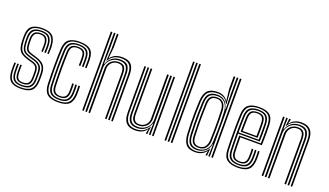

<svg xmlns="http://www.w3.org/2000/svg" viewBox="-74 -1313 3137 1833"><g transform="rotate(20 1495.0 -396.0)"><path d="M179.1 7.4Q107.7 7.4 75.2 -22.7Q42.6 -52.8 40.1 -122.9Q39.3 -144.8 39.3 -166Q39.2 -187.2 40.4 -208H55.5Q54.3 -188.5 54.4 -166.6Q54.5 -144.8 55.2 -123.5Q57.5 -59.1 86.8 -32.2Q116.2 -5.2 179.1 -5.2Q248.6 -5.2 278.6 -32.6Q308.5 -59.9 310.4 -121.1Q311 -136 311.2 -144.8Q311.3 -153.6 311.2 -162.6Q311 -171.5 311 -186.2Q311 -246.7 286.2 -273.8Q261.3 -301 213.1 -315.3L167.3 -329Q145.1 -335.6 130.6 -343.8Q116.1 -352.1 108.7 -369.6Q101.3 -387.1 99.8 -421.2Q99.2 -439 98.8 -449.3Q98.4 -459.5 98.8 -475.1Q100.3 -516.1 118.8 -536.4Q137.3 -556.7 182.2 -556.7Q221.2 -556.7 240.4 -537.7Q259.7 -518.7 262 -473.9Q262.4 -464.5 262.3 -441Q262.2 -417.6 260.7 -394.7H245.8Q247.1 -417.2 247.2 -440.8Q247.3 -464.5 246.9 -473.4Q244.7 -510 229.2 -527.1Q213.7 -544.1 182.2 -544.1Q148.3 -544.1 131.7 -528Q115.1 -511.9 114 -474.9Q113.5 -458.6 113.9 -447.9Q114.2 -437.3 115 -421.4Q116.5 -391.8 122.2 -376.9Q128 -361.9 140 -355Q152 -348 171.6 -342L216.8 -328.4Q251.4 -318.1 275.8 -302.1Q300.3 -286.2 313.2 -258.8Q326.2 -231.4 326.2 -186.2Q326.2 -171.2 326.3 -162.3Q326.4 -153.3 326.3 -144.5Q326.2 -135.7 325.6 -120.9Q323.4 -54.7 291 -23.6Q258.5 7.4 179.1 7.4ZM179.1 -17.8Q124 -17.8 98.2 -42Q72.5 -66.2 70.3 -124.2Q69.6 -144.9 69.5 -166.6Q69.4 -188.2 70.4 -208H85.5Q84.5 -188.3 84.7 -167.2Q84.8 -146.1 85.5 -124.8Q87.1 -72.9 109.7 -51.8Q132.3 -30.7 179.1 -30.7Q230.7 -30.7 254.5 -51.4Q278.4 -72.2 280.1 -121.9Q280.8 -139.9 280.7 -153.9Q280.5 -167.8 280.5 -186.2Q280.5 -237.1 261.2 -257.9Q241.8 -278.7 205.4 -289.4L158.9 -303.1Q130.4 -311.5 111.2 -322.6Q91.9 -333.6 81.7 -356.1Q71.4 -378.6 69.3 -420.9Q68.6 -436.8 68.4 -450Q68.2 -463.2 68.3 -475.6Q68.5 -532.9 96 -557.5Q123.5 -582.2 182.2 -582.2Q239.6 -582.2 264.2 -556.1Q288.9 -530.1 292 -476.1Q292.9 -462.6 292.6 -438.4Q292.3 -414.2 290.6 -394.7H275.7Q277 -414 277.3 -439.8Q277.5 -465.6 277.1 -474.2Q274.5 -525.5 251.8 -547.4Q229.1 -569.3 182.2 -569.3Q130.3 -569.3 107.6 -547.1Q85 -524.8 83.7 -476.2Q83.2 -458.4 83.6 -447.7Q84 -437 84.7 -421Q86.2 -382.9 94.8 -362.9Q103.4 -342.9 120.3 -333.3Q137.2 -323.7 163 -315.9L209.1 -302.3Q252.5 -289.5 274.2 -265.4Q295.9 -241.3 295.9 -186.2Q295.9 -170.9 296 -156.3Q296.1 -141.6 295.2 -121.5Q293.3 -66.7 266.9 -42.3Q240.5 -17.8 179.1 -17.8ZM179.1 -43.3Q139.9 -43.3 120.9 -61.7Q101.9 -80.1 100.6 -125.3Q99.9 -148 99.7 -167.3Q99.6 -186.7 100.6 -208H115.5Q114.5 -186.6 114.7 -167.9Q115 -149.2 115.7 -125.7Q117 -88.3 131.7 -72.1Q146.5 -55.9 179.1 -55.9Q215 -55.9 231.5 -71Q248.1 -86.1 249.6 -122.4Q250.7 -144.5 250.5 -155.2Q250.3 -165.9 250.2 -186.2Q250.2 -224.2 237.6 -239.8Q225.1 -255.5 197.8 -263.5L150.4 -277.5Q113.1 -288.6 89.1 -303.6Q65.1 -318.5 53.1 -345.7Q41.1 -372.8 39 -420.6Q38.1 -440.8 38 -452Q37.9 -463.2 38 -477.3Q38 -548.8 73.5 -578.1Q109 -607.4 182.2 -607.4Q253.2 -607.4 285.5 -577.1Q317.7 -546.8 322.1 -477.2Q322.9 -465.6 322.7 -440.5Q322.4 -415.5 320.5 -394.7H305.7Q307.5 -416.6 307.7 -441Q307.8 -465.3 307 -476.7Q303.5 -538.9 274.7 -566.9Q246 -594.8 182.2 -594.8Q113.7 -594.8 83.5 -566.6Q53.2 -538.3 53.2 -475.8Q53 -463.7 53.1 -451.3Q53.2 -438.9 54.2 -420.8Q56.7 -375.2 68 -350.5Q79.3 -325.8 100.7 -313.1Q122.2 -300.3 154.7 -290.6L201.7 -276.6Q234.8 -266.7 250.1 -248.1Q265.4 -229.4 265.4 -186.2Q265.4 -171.5 265.5 -162.7Q265.6 -153.9 265.5 -145.1Q265.4 -136.4 264.7 -121.5Q263.2 -81.3 244.1 -62.3Q225 -43.3 179.1 -43.3Z M560.2 7.4Q482.3 7.4 448 -23.3Q413.7 -54.1 410.7 -123.8Q408.8 -168.6 408 -213.7Q407.2 -258.9 407.2 -303.4Q407.2 -348 408 -391.3Q408.8 -434.5 410.7 -475.7Q414 -549.2 450.5 -578.3Q487 -607.4 559.5 -607.4Q634.3 -607.4 669.9 -578.4Q705.4 -549.4 706.9 -478.5Q707.2 -460.1 707.2 -436.7Q707.2 -413.2 705.9 -391.6H690.8Q691.9 -410.1 691.8 -431.7Q691.7 -453.4 691.1 -478.1Q689.7 -540.6 659.1 -567.7Q628.5 -594.8 559.5 -594.8Q491.4 -594.8 460.4 -567Q429.5 -539.1 426.5 -474.8Q424.9 -437.1 423.9 -395.8Q423 -354.6 422.9 -310.5Q422.8 -266.4 423.7 -219.7Q424.7 -172.9 426.5 -123.8Q429.2 -59.8 460.9 -32.5Q492.7 -5.2 560.2 -5.2Q627.8 -5.2 658.1 -33Q688.4 -60.7 691.1 -123.5Q692.3 -148.2 691.9 -169.6Q691.5 -191 690.1 -209.8H705.9Q707.4 -191.5 707.8 -170Q708.1 -148.6 706.9 -122.9Q703.9 -53.2 669.8 -22.9Q635.8 7.4 560.2 7.4ZM560.2 -17.8Q501.8 -17.8 473.2 -42.3Q444.6 -66.8 442.3 -124.5Q440.5 -173.3 439.6 -219.1Q438.7 -264.8 438.8 -307.9Q438.9 -351 439.8 -392.4Q440.7 -433.7 442.3 -473.8Q444.8 -533.5 473.1 -557.8Q501.5 -582.2 559.5 -582.2Q619.4 -582.2 646.8 -558.3Q674.1 -534.4 675.2 -477.6Q675.8 -454.3 675.8 -433.4Q675.8 -412.5 674.7 -391.6H659.1Q660.3 -410.4 660.1 -432.4Q660 -454.4 659.4 -477.2Q658.6 -528.1 634.3 -548.7Q610 -569.3 559.5 -569.3Q507.3 -569.3 483.9 -546.8Q460.5 -524.3 458.1 -473.1Q456.5 -431.1 455.6 -389.5Q454.7 -348 454.6 -305.4Q454.5 -262.9 455.4 -218.3Q456.3 -173.7 458.1 -125.6Q460.2 -75.8 484.1 -53.3Q508.1 -30.7 560.2 -30.7Q610.5 -30.7 633.9 -53Q657.3 -75.2 659.4 -124.2Q660.4 -146 660.3 -167Q660.2 -188 658.5 -209.8H674.3Q675.7 -189.3 676.1 -169.4Q676.5 -149.6 675.2 -123.8Q672.9 -68.4 646.1 -43.1Q619.4 -17.8 560.2 -17.8ZM560.2 -43.3Q515.7 -43.3 495.7 -63.6Q475.7 -84 474 -126.2Q472.1 -175.1 471.2 -219Q470.3 -262.9 470.3 -304.2Q470.3 -345.6 471.2 -387.1Q472.1 -428.6 474 -473Q476 -517.8 495.9 -537.3Q515.8 -556.7 559.5 -556.7Q603.4 -556.7 623.1 -538.3Q642.9 -519.9 643.6 -476.3Q643.9 -459.2 644.2 -436.5Q644.4 -413.9 643 -391.6H627.1Q628.6 -414.1 628.3 -434.6Q628.1 -455.1 627.8 -476.2Q627.3 -512.5 611.5 -528.3Q595.6 -544.1 559.5 -544.1Q524.1 -544.1 507.7 -527.2Q491.2 -510.4 489.6 -470.5Q488 -428.7 487.1 -388Q486.2 -347.2 486.2 -305.4Q486.2 -263.7 487.1 -219.5Q488 -175.4 489.8 -126.9Q491.2 -91.3 507.7 -73.6Q524.3 -55.9 560.2 -55.9Q595.2 -55.9 610.9 -73.9Q626.7 -92 627.8 -125.4Q628.7 -148.1 628.5 -168.3Q628.3 -188.5 627.1 -209.8H642.9Q644.1 -190.3 644.3 -168.9Q644.6 -147.5 643.6 -125Q642 -83.6 622.5 -63.5Q602.9 -43.3 560.2 -43.3Z M1099.3 0V-464.8Q1099.3 -506.4 1089.5 -535.3Q1079.6 -564.2 1055.2 -579.2Q1030.8 -594.2 987.2 -594.2Q943.5 -594.2 912 -575.8Q880.6 -557.4 862.5 -524.6H859L866.8 -645.8V-800H882.7V-665.1L871.3 -554.8H874.5Q894.9 -582.7 925 -595.2Q955 -607.7 991.4 -607.7Q1039.5 -607.7 1066.3 -591.3Q1093.2 -575 1104.1 -543.6Q1114.9 -512.2 1114.9 -466.9V0ZM804.6 0V-800H820.4V0ZM867.9 0V-450Q867.9 -477.4 881.3 -500.8Q894.7 -524.2 918.8 -538.5Q943 -552.8 975 -552.8Q1020.2 -552.8 1036.2 -528.8Q1052.1 -504.8 1052.1 -460.5V0H1036.3V-459.8Q1036.3 -496.9 1023.5 -518.2Q1010.8 -539.4 973.1 -539.4Q948 -539.4 927.9 -527.8Q907.8 -516.2 896.1 -496.2Q884.5 -476.3 884.4 -451.1L883.8 0ZM836.3 0V-800H852.1V-625.8L848.5 -488.2H852.5Q867.3 -531.4 901 -556.1Q934.7 -580.8 982.9 -580.5Q1042 -580.2 1062.8 -550.1Q1083.5 -520.1 1083.5 -464V0H1067.7V-462.6Q1067.7 -513.1 1049 -540.1Q1030.4 -567.2 978.5 -567.2Q939.8 -567.2 911.6 -550.1Q883.3 -533 867.9 -506.1Q852.5 -479.1 852.5 -449.2V0Z M1342.7 7.7Q1310 7.7 1287.8 -0.8Q1265.6 -9.3 1252 -23.9Q1238.5 -38.5 1231.4 -56.8Q1224.3 -75 1221.8 -94.7Q1219.3 -114.4 1219.3 -133.1V-600H1235V-135.2Q1235 -113.3 1238.8 -90.5Q1242.6 -67.8 1254 -48.5Q1265.4 -29.2 1287.6 -17.5Q1309.9 -5.8 1346.9 -5.8Q1391.9 -5.8 1422.9 -24.7Q1454 -43.6 1471.5 -75.4H1475.3L1467.6 -20.6V0H1451.8L1451.7 -9.6L1461 -45.2H1457.6Q1437.2 -16.9 1408.1 -4.6Q1378.9 7.7 1342.7 7.7ZM1513.7 0V-600H1529.5V0ZM1359 -47.2Q1332.8 -47.2 1317.4 -56Q1302 -64.9 1294.3 -78.8Q1286.7 -92.7 1284.5 -108.8Q1282.2 -124.9 1282.2 -139.5V-600H1298V-140.2Q1298 -119.9 1302.6 -101.7Q1307.1 -83.5 1320.6 -72.1Q1334.1 -60.6 1361 -60.6Q1386.1 -60.6 1406.2 -72.2Q1426.3 -83.8 1438 -103.9Q1449.7 -124 1449.7 -148.9V-600H1466.2V-150Q1466.2 -122.8 1452.8 -99.3Q1439.4 -75.8 1415.3 -61.5Q1391.3 -47.2 1359 -47.2ZM1351 -19.5Q1297.3 -19.8 1274 -48.8Q1250.8 -77.8 1250.8 -136V-600H1266.4V-137.4Q1266.4 -87.2 1286.2 -60Q1305.9 -32.8 1355.6 -32.8Q1394.3 -32.8 1422.5 -49.9Q1450.7 -67 1465.9 -94Q1481.1 -121.1 1481.1 -150.8V-600H1497.8V0H1482.3V-44.1L1485.1 -111.8H1481.3Q1466.6 -68.2 1432.6 -43.7Q1398.7 -19.2 1351 -19.5Z M1703.9 0V-800H1719.8V0ZM1640.6 0V-800H1656.4V0ZM1672.3 0V-800H1688.1V0Z M2131.9 0H2116.1V-800H2131.9ZM2100.3 0H2085.5L2088.9 -122.9L2085.5 -123Q2077.5 -73.8 2042.1 -45.7Q2006.7 -17.7 1958.8 -17.7Q1909.2 -17.7 1884.3 -44.4Q1859.5 -71.1 1855.6 -136.4Q1853 -185.6 1851.9 -238.3Q1850.8 -291 1851.7 -347.5Q1852.7 -404 1855.7 -464.7Q1859 -529.8 1887 -555.8Q1915.1 -581.8 1969.9 -581.8Q2015.8 -581.8 2045.2 -554.2Q2074.6 -526.6 2084.1 -478.1H2087.9L2084.4 -626.4V-800H2100.3ZM1965.1 -30.3Q1997.2 -30.3 2022.8 -44.5Q2048.3 -58.7 2063.9 -84.7Q2079.5 -110.7 2081.1 -146.3Q2083.2 -191.8 2084.4 -245.8Q2085.6 -299.8 2085.1 -353.8Q2084.5 -407.8 2081.5 -452.7Q2079 -487.7 2065.9 -513.8Q2052.8 -539.9 2029.8 -554.4Q2006.8 -569 1974.1 -569Q1922.1 -569 1898.1 -544.9Q1874 -520.7 1871.5 -464.2Q1869 -402.9 1868.2 -349.4Q1867.3 -295.8 1868.2 -244Q1869.1 -192.1 1871.5 -135.8Q1874 -79.3 1895.9 -54.8Q1917.7 -30.3 1965.1 -30.3ZM1969.2 -43.3Q1927.6 -43.3 1908.4 -65.1Q1889.2 -86.8 1887.1 -137Q1884.9 -192.5 1884.2 -244.8Q1883.4 -297.1 1884.3 -351.2Q1885.1 -405.2 1887.3 -465.5Q1889.1 -513.7 1909.8 -535.3Q1930.4 -557 1975.5 -557Q2019 -557 2041.4 -529.6Q2063.8 -502.2 2066 -452.8Q2067.7 -414 2068.4 -362.5Q2069.2 -310.9 2068.6 -254.9Q2068.1 -198.8 2065.9 -146.3Q2064.2 -104.1 2041 -73.7Q2017.8 -43.3 1969.2 -43.3ZM1969.7 -55.9Q2009.5 -55.9 2028.9 -82.8Q2048.4 -109.6 2050.1 -146.7Q2051.9 -187.9 2052.6 -240.9Q2053.4 -293.9 2052.9 -349.3Q2052.4 -404.7 2050.1 -452.6Q2048.2 -496.6 2029.8 -520.3Q2011.4 -544.1 1975.7 -544.1Q1939.2 -544.1 1922.1 -525.7Q1905 -507.4 1903.1 -465.5Q1899.6 -378.7 1899.5 -300.1Q1899.3 -221.5 1902.9 -136.9Q1905 -91.4 1921.4 -73.7Q1937.8 -55.9 1969.7 -55.9ZM1952.8 7.4Q1886.9 7.4 1857.8 -27Q1828.6 -61.4 1824.2 -135.9Q1821.2 -190.5 1820.2 -242.9Q1819.2 -295.4 1820.2 -349.9Q1821.2 -404.4 1824.2 -464.9Q1828.5 -540.4 1861 -573.9Q1893.4 -607.4 1962 -607.4Q1997 -607.4 2023.2 -593.7Q2049.5 -579.9 2063 -556.9H2066.8L2052.8 -672.2V-800H2069.3V-654.9L2078.9 -526.9L2074.1 -526.9Q2056.7 -563.1 2028.5 -578.8Q2000.4 -594.5 1966.5 -594.5Q1906.1 -594.5 1874.9 -565.6Q1843.7 -536.7 1840 -465.5Q1837 -403 1836 -348.3Q1835.1 -293.5 1836.2 -241.6Q1837.3 -189.6 1840 -135.1Q1844.3 -64.1 1872.1 -34.6Q1899.9 -5.2 1956.1 -5.2Q1992.9 -5.2 2024.6 -22.9Q2056.2 -40.5 2074 -72.9H2078L2072.8 0H2057.4L2057.6 -6L2065.1 -42.4H2061.6Q2045.4 -20.2 2017 -6.4Q1988.6 7.4 1952.8 7.4Z M2385.8 7.4Q2311.4 7.4 2274.7 -21.5Q2237.9 -50.5 2235.1 -121.9Q2233.4 -166.1 2232.7 -212.3Q2231.9 -258.4 2232 -304.5Q2232 -350.5 2232.8 -394.2Q2233.7 -438 2235.1 -477Q2238.4 -549 2274.8 -578.2Q2311.3 -607.4 2385 -607.4Q2459.4 -607.4 2493.7 -577.9Q2528 -548.3 2531.2 -478.5Q2531.6 -471 2531.9 -448.5Q2532.1 -426.1 2532.3 -395.6Q2532.4 -365 2531.9 -332.7Q2531.4 -300.5 2530 -273.4H2311.4Q2311.6 -246.9 2311.9 -222.7Q2312.1 -198.5 2312.7 -175Q2313.3 -151.6 2314.1 -126.9Q2315.5 -88.9 2332.1 -72.4Q2348.7 -55.9 2385.8 -55.9Q2417.3 -55.9 2433.7 -71.4Q2450.1 -86.8 2452 -126.1Q2452.9 -143.7 2452.8 -167.5Q2452.6 -191.3 2451.3 -209.8H2467.2Q2468.4 -188.2 2468.5 -164.4Q2468.6 -140.5 2467.9 -125.5Q2465.6 -81.5 2446.4 -62.4Q2427.2 -43.3 2385.8 -43.3Q2340.4 -43.3 2320.2 -62.8Q2299.9 -82.2 2298.2 -126.2Q2297.3 -153.6 2296.6 -181.1Q2296 -208.6 2295.8 -235.2Q2295.5 -261.9 2295.3 -286.5H2514.7Q2515.9 -313.4 2516.2 -343.5Q2516.5 -373.6 2516.4 -401.4Q2516.3 -429.1 2516 -449.7Q2515.8 -470.2 2515.3 -477.8Q2512.6 -540.6 2482.3 -567.7Q2451.9 -594.8 2385 -594.8Q2319 -594.8 2286.3 -568Q2253.5 -541.3 2250.7 -474.7Q2249.3 -440.3 2248.6 -397.2Q2247.8 -354 2247.8 -307Q2247.8 -260 2248.5 -213.3Q2249.2 -166.6 2250.7 -124.7Q2253.2 -61.3 2284.2 -33.2Q2315.2 -5.2 2385.8 -5.2Q2451.2 -5.2 2481.7 -32.4Q2512.2 -59.6 2515.3 -123.7Q2515.8 -134.2 2516 -149.5Q2516.1 -164.8 2515.8 -180.8Q2515.4 -196.9 2514.4 -209.8H2530.2Q2531.7 -190.4 2531.8 -164.8Q2531.9 -139.1 2531.2 -122.9Q2527.7 -53.2 2493.9 -22.9Q2460 7.4 2385.8 7.4ZM2385.8 -17.8Q2327.1 -17.8 2298 -41.5Q2268.9 -65.3 2266.6 -124.5Q2265.3 -161.3 2264.6 -205.5Q2263.8 -249.8 2263.7 -296.8Q2263.7 -343.9 2264.4 -389.3Q2265.1 -434.8 2266.5 -473.8Q2269 -533.8 2297.7 -558Q2326.5 -582.2 2385 -582.2Q2443.6 -582.2 2470.2 -557.8Q2496.9 -533.5 2499.5 -477.5Q2500 -468.2 2500.4 -440Q2500.7 -411.7 2500.6 -374.3Q2500.5 -336.9 2499.1 -299.6H2279.5Q2279.5 -255.4 2280.2 -209.5Q2280.9 -163.6 2282.4 -125.6Q2284.5 -73.5 2309.3 -52.1Q2334.1 -30.7 2385.8 -30.7Q2434.7 -30.7 2457.9 -52.2Q2481.1 -73.7 2483.7 -124.8Q2484.4 -140.3 2484.3 -165.2Q2484.2 -190.1 2483 -209.8H2498.8Q2500.1 -189.4 2500.2 -164.8Q2500.2 -140.2 2499.5 -124.3Q2496.7 -67.3 2470.3 -42.6Q2443.8 -17.8 2385.8 -17.8ZM2279.5 -312.6H2483.8Q2484.7 -345.8 2484.8 -379.5Q2484.9 -413.1 2484.5 -439.5Q2484.2 -465.9 2483.7 -476.6Q2481.6 -526.1 2458.6 -547.7Q2435.7 -569.3 2385 -569.3Q2332.6 -569.3 2308.7 -547.2Q2284.7 -525 2282.4 -473.1Q2281 -436.4 2280.4 -394.4Q2279.7 -352.3 2279.5 -312.6ZM2295.6 -325.7Q2295.6 -344.4 2295.9 -369.3Q2296.1 -394.3 2296.7 -421.1Q2297.3 -447.9 2298.2 -472.2Q2300 -517.8 2320.4 -537.3Q2340.8 -556.7 2385 -556.7Q2427.4 -556.7 2446.7 -538Q2466 -519.3 2467.8 -476.1Q2468.3 -465.6 2468.7 -441.5Q2469 -417.3 2468.9 -386.8Q2468.8 -356.2 2468 -325.7ZM2311.5 -338.7H2452.3Q2453 -368.8 2453 -396.8Q2452.9 -424.8 2452.7 -445.8Q2452.5 -466.7 2452 -475Q2450.5 -510.3 2435.8 -527.2Q2421 -544.1 2385 -544.1Q2347.8 -544.1 2331.7 -526.7Q2315.5 -509.4 2314.1 -471.6Q2313.4 -448.3 2312.8 -426.2Q2312.2 -404.1 2312 -382.5Q2311.7 -360.9 2311.5 -338.7Z M2922.1 0V-464.8Q2922.1 -486.9 2918.3 -509.7Q2914.5 -532.4 2903.1 -551.6Q2891.7 -570.8 2869.3 -582.5Q2847 -594.2 2809.9 -594.2Q2766.4 -594.2 2734.9 -575.5Q2703.4 -556.8 2685.3 -524.6H2681.5L2689.6 -600H2705.4L2705.5 -591.8L2695.5 -554.8H2699Q2720.1 -582.5 2748.9 -595.1Q2777.8 -607.7 2814.1 -607.7Q2846.8 -607.7 2868.9 -599.2Q2891 -590.7 2904.7 -576.1Q2918.3 -561.5 2925.5 -543.2Q2932.7 -525 2935.2 -505.3Q2937.7 -485.6 2937.7 -466.9V0ZM2627.3 0V-600H2643.2V0ZM2690.7 0V-450Q2690.7 -477.4 2704.1 -500.8Q2717.4 -524.2 2741.6 -538.5Q2765.7 -552.8 2797.8 -552.8Q2822.8 -552.8 2838.1 -544.8Q2853.4 -536.8 2861.3 -523.5Q2869.3 -510.2 2872.1 -493.8Q2874.9 -477.4 2874.9 -460.5V0H2859V-459.8Q2859 -480.7 2854.5 -498.8Q2850 -516.9 2836.3 -528.1Q2822.7 -539.4 2795.8 -539.4Q2770.7 -539.4 2750.6 -527.8Q2730.5 -516.2 2718.9 -496.2Q2707.2 -476.3 2707.2 -451.1L2706.5 0ZM2659 0V-600H2674.8L2671.5 -488.2H2675.2Q2690.1 -531.4 2723.8 -556.1Q2757.5 -580.8 2805.6 -580.5Q2862.4 -580.2 2884.3 -549.5Q2906.3 -518.8 2906.3 -464V0H2890.4V-462.6Q2890.4 -513.2 2870.7 -540.2Q2850.9 -567.2 2801.2 -567.2Q2762.5 -567.2 2734.3 -550.1Q2706.1 -533 2690.7 -506.1Q2675.3 -479.1 2675.3 -449.2V0Z"/></g></svg>

Font: Big Shoulders Inline Text Thin
Style: Regular
Weight: 100
Designer: Patric King
Foundry: XO Type Co
Version: Version 2.002